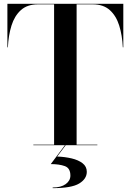

<svg xmlns="http://www.w3.org/2000/svg" viewBox="-20 -770 688 1018"><path d="M353.2 161Q353.2 121.2 323.4 110.6Q293.5 100 249.2 100L339.2 -20H343.2L283.2 60Q324.1 61.5 359.9 69.9Q395.8 78.4 418 95.7Q440.2 113 440.2 141Q440.2 178.5 399.6 203.1Q359 227.6 259.2 227.6V224.2Q303.5 224.2 328.4 206.1Q353.2 188 353.2 161ZM156.8 -3H266.8V-747H181.2Q124.8 -747 90.8 -716.4Q56.9 -685.9 40.8 -634.2Q24.8 -582.5 21.8 -519H19.2V-750H633.8V-519H631.2Q628.2 -582.5 612.2 -634.2Q596.1 -685.9 562.2 -716.4Q528.2 -747 471.8 -747H386.2V-3H496.2V0H156.8Z"/></svg>

Font: Bodoni* 72 Medium
Style: Regular
Weight: 500
Version: Version 1.002; ttfautohint (v0.97) -l 8 -r 50 -G 200 -x 14 -